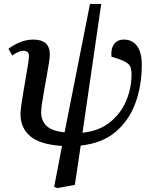

<svg xmlns="http://www.w3.org/2000/svg" viewBox="-20 -726 791 975"><path d="M271 229 255 223 295 15Q184 8 134 -34Q84 -76 84 -147Q84 -163 88.5 -193.5Q93 -224 99 -261Q105 -298 111.5 -334.5Q118 -371 122.5 -400Q127 -429 127 -442Q127 -468 99 -468Q75 -468 42 -444L23 -478Q45 -496 79 -510.5Q113 -525 149 -525Q233 -525 233 -450Q233 -435 228.5 -406Q224 -377 217.5 -341Q211 -305 204.5 -269Q198 -233 193.5 -202.5Q189 -172 189 -155Q189 -115 215 -88Q241 -61 308 -54L437 -706H494L399 -52Q480 -60 535.5 -103Q591 -146 619.5 -211Q648 -276 648 -351Q648 -384 635 -398Q622 -412 587 -425L546 -438Q542 -477 558.5 -501Q575 -525 610 -525Q651 -525 675.5 -493Q700 -461 700 -396Q700 -290 667 -201Q634 -112 565.5 -55Q497 2 390 13L360 213Z"/></svg>

Font: Literata 36pt Medium
Style: Italic
Weight: 500
Italic angle: -2°
Designer: Latin by Veronika Burian and Jose Scaglione. Greek by Irene Vlachou. Cyrillic by Vera Evstafieva
Foundry: TypeTogether
Version: Version 3.002